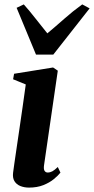

<svg xmlns="http://www.w3.org/2000/svg" viewBox="-20 -841 427 872"><path d="M112 11Q90 11 72.2 3.8Q54.5 -3.5 45.5 -18.5Q36.5 -33.5 39.5 -57Q41 -69 45 -97.2Q49 -125.5 55 -165.8Q61 -206 68 -254Q75 -302 82.5 -354Q90 -406 97 -457.5L39.5 -481L44 -506L221 -534.5L242.5 -520L180 -90.5Q177.5 -72.5 182.5 -65Q187.5 -57.5 196.5 -57.5Q207.5 -57.5 217.8 -63Q228 -68.5 242.5 -82.5L254.5 -57Q244 -43.5 224.5 -27.5Q205 -11.5 176.8 -0.2Q148.5 11 112 11ZM143.5 -593 55.5 -805.5 88 -821Q114 -792 140.8 -757.5Q167.5 -723 195 -689.5Q234.5 -722.5 272.5 -756.2Q310.5 -790 353.5 -821L387 -803L222 -593Z"/></svg>

Font: Merriweather 96pt
Style: Bold Italic
Weight: 700
Italic angle: -7.8°
Version: Version 2.101